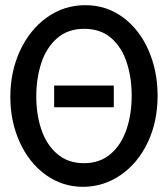

<svg xmlns="http://www.w3.org/2000/svg" viewBox="-20 -700 642 734"><path d="M19.5 -330.1Q19.5 -425.8 56.6 -506.1Q93.8 -586.4 159.2 -633.3Q224.6 -680.2 306.2 -680.2Q387.2 -680.2 450.2 -633.5Q513.2 -586.9 547.9 -507.6Q582.5 -428.2 582.5 -334Q582.5 -233.9 544.2 -154.3Q505.9 -74.7 440.4 -30.3Q375 14.2 297.4 14.2Q217.8 14.2 154.3 -32Q90.8 -78.1 55.2 -157Q19.5 -235.8 19.5 -330.1ZM483.4 -334.5Q483.4 -402.3 464.8 -460.2Q446.3 -518.1 405.8 -554Q365.2 -589.8 302.2 -589.8Q238.8 -589.8 197.8 -553.5Q156.7 -517.1 137.7 -458.5Q118.7 -399.9 118.7 -331.5Q118.7 -261.7 138.4 -203.9Q158.2 -146 199.2 -111.1Q240.2 -76.2 300.8 -76.2Q361.8 -76.2 402.8 -111.3Q443.8 -146.5 463.6 -205.1Q483.4 -263.7 483.4 -334.5ZM187 -373H415V-290H187Z"/></svg>

Font: Hack
Style: Regular
Weight: 400
Monospace: yes
Designer: Christopher Simpkins
Foundry: Christopher Simpkins
Version: Version 2.019; ttfautohint (v1.4.1) -l 4 -r 80 -G 350 -x 0 -